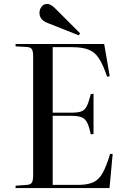

<svg xmlns="http://www.w3.org/2000/svg" viewBox="-20 -953 641 973"><path d="M59 0V-12L117 -16Q136 -18 142 -28.5Q148 -39 148 -67V-668Q148 -693 141.5 -703.5Q135 -714 115 -715L59 -718V-730H508L536 -567L523 -564Q503 -623 482.5 -655.5Q462 -688 430 -701Q398 -714 345 -714H247V-382H342Q375 -382 392.5 -388.5Q410 -395 420 -415.5Q430 -436 440 -476L454 -478V-274L440 -272Q432 -311 422 -331Q412 -351 394 -358.5Q376 -366 342 -366H247V-16H374Q423 -16 452 -29Q481 -42 500 -76Q519 -110 538 -173H551L535 0ZM379 -774 220 -837Q180 -853 180 -888Q180 -905 190.5 -919Q201 -933 220 -933Q237 -933 260 -910L386 -784Z"/></svg>

Font: Display Regular
Style: Regular
Weight: 400
Designer: Latin by Veronika Burian and Jose Scaglione. Greek by Irene Vlachou. Cyrillic by Vera Evstafieva.
Foundry: TypeTogether
Version: Version 3.002